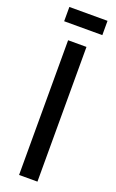

<svg xmlns="http://www.w3.org/2000/svg" viewBox="-157 -845 535 884"><g transform="rotate(20 110.5 -403.0)"><path d="M66 0V-660H156V0ZM19 -736V-806H206V-736Z"/></g></svg>

Font: Bricolage Grotesque Condensed
Style: Regular
Weight: 400
Width: 3
Designer: Mathieu Triay
Foundry: Atelier Triay
Version: Version 1.000;gftools[0.9.30]